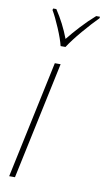

<svg xmlns="http://www.w3.org/2000/svg" viewBox="-87 -807 466 849"><g transform="rotate(10 145.5 -382.0)"><path d="M164 -606Q186 -640 223 -683.5Q260 -727 290 -757L291 -764H274Q242 -736 211.5 -703Q181 -670 158 -641Q133 -707 95 -764H81L79 -757Q95 -730 115 -683Q135 -636 142 -606ZM44 0 156 -527H130L18 0Z"/></g></svg>

Font: Noto Sans Display SemiCondensed Thin
Style: Italic
Weight: 250
Width: 4
Designer: Monotype Design team
Foundry: Monotype Imaging Inc.
Version: 1.000